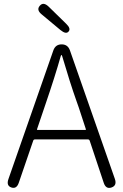

<svg xmlns="http://www.w3.org/2000/svg" viewBox="-20 -955 627 978"><path d="M38 0Q11 -9 23 -43L252 -699Q263 -729 294 -729Q325 -729 336 -699L565 -44Q577 -10 548 0Q519 10 508 -25L437 -238Q435 -245 427 -245H159Q151 -245 149 -238L76 -25Q65 9 38 0ZM169 -298Q167 -293 172 -293H414Q419 -293 417 -298L381 -408Q375 -425 369 -442Q337 -532 297 -668Q295 -675 293 -675Q291 -675 289 -668Q260 -565 212 -425ZM329 -794Q316 -779 288 -802L192 -882Q164 -905 183 -926Q201 -947 228 -921L317 -834Q343 -809 329 -794Z"/></svg>

Font: Resource Han Rounded KR Light
Style: Regular
Weight: 300
Designer: Cyano Hao (round all glyphs); Ryoko NISHIZUKA 西塚涼子 (kana, bopomofo & ideographs); Paul D. Hunt (Latin, Greek & Cyrillic)
Foundry: Cyano Hao
Version: 0.990